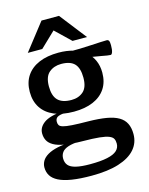

<svg xmlns="http://www.w3.org/2000/svg" viewBox="-139 -813 880 1134"><g transform="rotate(-15 301.5 -246.0)"><path d="M278.5 235Q207 235 157.2 227Q107.5 219 77.2 203.5Q47 188 33.5 166Q20 144 20 116Q20 95 30.8 76.5Q41.5 58 65.5 43.8Q89.5 29.5 128.2 21Q167 12.5 223.5 11.5L267.5 11V20Q219 21.5 191.2 30.8Q163.5 40 152 56Q140.5 72 140.5 93Q140.5 119 154.5 135.2Q168.5 151.5 200.8 159.2Q233 167 286.5 167Q351.5 167 392 158.2Q432.5 149.5 451 132.2Q469.5 115 469.5 89.5Q469.5 72.5 463.5 60.5Q457.5 48.5 438.2 40.5Q419 32.5 380.8 28.5Q342.5 24.5 277.5 24Q212.5 23.5 170 16Q127.5 8.5 103.2 -5.5Q79 -19.5 69 -38.8Q59 -58 59 -82Q59 -119 94.2 -144.8Q129.5 -170.5 211.5 -177.5L215 -163.5Q186 -161.5 173.2 -153Q160.5 -144.5 160.5 -125.5Q160.5 -113.5 165.5 -105Q170.5 -96.5 188 -91.2Q205.5 -86 242.2 -83.5Q279 -81 342.5 -80.5Q406.5 -79.5 451.5 -71.8Q496.5 -64 524.8 -47.5Q553 -31 566.2 -4.2Q579.5 22.5 579.5 61Q579.5 114.5 545.5 153.5Q511.5 192.5 444.5 213.8Q377.5 235 278.5 235ZM275 -157.5Q204.5 -157.5 154.8 -178.5Q105 -199.5 78.5 -239.8Q52 -280 52 -337.5Q52 -395 79 -435.2Q106 -475.5 156 -496.8Q206 -518 275 -518Q326.5 -518 367.2 -505.5Q408 -493 436.5 -469.8Q465 -446.5 480.2 -413Q495.5 -379.5 495.5 -337.5Q495.5 -280 468.8 -239.8Q442 -199.5 392.5 -178.5Q343 -157.5 275 -157.5ZM278.5 -228Q322.5 -228 351.2 -253.2Q380 -278.5 380 -337.5Q380 -396 354.5 -422.8Q329 -449.5 273.5 -449.5Q229 -449.5 199.2 -424.2Q169.5 -399 169.5 -339.5Q169.5 -281.5 196 -254.8Q222.5 -228 278.5 -228ZM363 -458 337.5 -507Q371 -506.5 406.2 -507.8Q441.5 -509 473.8 -510.8Q506 -512.5 531 -513.8Q556 -515 569 -515Q579 -515 583 -507.2Q587 -499.5 587 -480.5Q587 -453 582.2 -439Q577.5 -425 570 -425Q562 -425 549 -427.2Q536 -429.5 513.8 -433.5Q491.5 -437.5 455 -443.5Q418.5 -449.5 363 -458ZM100.5 -563.5 228 -727H335L462.5 -563.5H374L266 -667H297L189 -563.5Z"/></g></svg>

Font: Newsreader 7pt Medium
Style: Regular
Weight: 500
Designer: Hugues Gentile
Foundry: Production Type
Version: Version 1.003